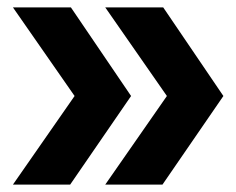

<svg xmlns="http://www.w3.org/2000/svg" viewBox="-20 -540 640 520"><path d="M265 -40 432 -280 265 -520H422L585 -280L420 -40ZM15 -40 182 -280 15 -520H172L335 -280L170 -40Z"/></svg>

Font: JetBrains Mono NL ExtraBold
Style: Regular
Weight: 800
Designer: Philipp Nurullin, Konstantin Bulenkov
Foundry: JetBrains
Version: Version 2.304; ttfautohint (v1.8.4.7-5d5b)